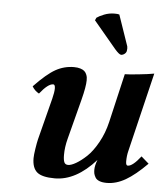

<svg xmlns="http://www.w3.org/2000/svg" viewBox="-50 -718 673 774"><g transform="rotate(5 286.0 -331.5)"><path d="M279.8 -314.9 237.8 -152.8Q229 -119.1 229 -87.9Q229 -67.4 233.2 -58.1Q237.3 -48.8 249 -48.8Q261.2 -48.8 280.8 -60.1Q300.3 -71.3 323 -92.5Q345.7 -113.8 366.9 -151.9Q388.2 -189.9 398.9 -235.8L444.8 -433.1Q459.5 -433.1 499.5 -437.3Q539.6 -441.4 563 -445.8L485.8 -125Q481 -106 481 -83Q481 -66.9 488.8 -66.9Q508.3 -66.9 541 -108.9L571.8 -82Q524.4 -34.2 486.3 -12.2Q448.2 9.8 410.2 9.8Q392.1 9.8 380.4 5.1Q368.7 0.5 363.8 -8.1Q358.9 -16.6 357.4 -23.4Q356 -30.3 356 -39.1Q356 -55.7 365.2 -79.1Q285.6 9.8 200.2 9.8Q148.4 9.8 128.2 -7.3Q107.9 -24.4 107.9 -64Q107.9 -76.7 111.8 -101.8Q115.7 -127 119.1 -141.1L162.1 -309.1Q168.9 -335.9 168.9 -351.1Q168.9 -367.2 161.1 -367.2Q140.1 -367.2 106.9 -325.2Q89.4 -334.5 79.1 -352.1Q129.9 -405.3 164.6 -424.6Q199.2 -443.8 238.8 -443.8Q253.4 -443.8 264.2 -440.4Q274.9 -437 280.5 -432.1Q286.1 -427.2 289.3 -419.9Q292.5 -412.6 293.2 -407.2Q293.9 -401.9 293.9 -395Q293.9 -369.6 279.8 -314.9ZM401.9 -670.9 442.9 -551.8Q445.8 -545.9 445.8 -537.1Q445.8 -535.2 445.3 -531.7Q444.8 -528.3 444.8 -526.9Q443.4 -520 436.8 -514.9Q430.2 -509.8 422.9 -509.8Q415.5 -509.8 397.9 -529.8L306.2 -639.2L311 -649.9Q320.8 -657.2 340.6 -665Q360.4 -672.9 382.8 -672.9Q396 -672.9 401.9 -670.9Z"/></g></svg>

Font: Linux Libertine G
Style: Bold Italic
Weight: 700
Italic angle: -11.5°
Designer: Philipp H. Poll
Foundry: Philipp H. Poll
Version: Version 4.1.0